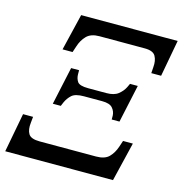

<svg xmlns="http://www.w3.org/2000/svg" viewBox="-122 -811 864 907"><g transform="rotate(15 310.0 -357.0)"><path d="M121 -535 164 -714H636L603 -535H555L557 -565Q560 -597 548 -618.5Q536 -640 495 -640H273Q232 -640 211 -618.5Q190 -597 180 -565L170 -535ZM143 -275 183 -460H222V-441Q222 -420 232.5 -404.5Q243 -389 285 -389H374Q412 -389 432 -405Q452 -421 462 -441L471 -460H509L469 -275H431V-294Q430 -315 416 -331Q402 -347 365 -347H276Q234 -347 217 -331.5Q200 -316 190 -294L182 -275ZM-16 0 20 -191H69L66 -161Q62 -127 74 -107Q86 -87 129 -87H405Q447 -87 467.5 -107.5Q488 -128 499 -161L509 -191H557L511 0Z"/></g></svg>

Font: Noto Serif SemiCondensed
Style: Italic
Weight: 400
Width: 4
Italic angle: -12°
Designer: Monotype Design Team
Foundry: Monotype Imaging Inc.
Version: Version 2.013